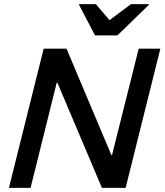

<svg xmlns="http://www.w3.org/2000/svg" viewBox="-20 -911 798 931"><path d="M589.2 0H474.2L258.3 -510H255L128.3 0H23.3L191.7 -675H302.5L520 -159.2H523.3L652.5 -675H757.5ZM440.8 -739.2 363.3 -887.5 364.2 -890.8H445L510.8 -813.3L615 -890.8H702.5L701.7 -887.5L549.2 -739.2Z"/></svg>

Font: Funnel Sans Medium
Style: Italic
Weight: 500
Italic angle: -14.036°
Version: Version 1.000; Beta; Release 5; Build 24; ttfautohint (v1.8.